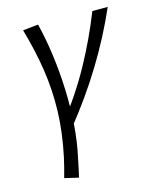

<svg xmlns="http://www.w3.org/2000/svg" viewBox="-102 -488 640 796"><g transform="rotate(-15 218.0 -89.5)"><path d="M163 32 134 3Q213 -97 270.5 -202Q328 -307 370 -414H436Q386 -299 318 -187.5Q250 -76 163 32ZM138 239 78 225Q84 203 89.5 182Q95 161 99 142Q121 39 123.5 -51.5Q126 -142 112.5 -230Q99 -318 72 -411L138 -418Q154 -354 164 -280.5Q174 -207 177 -131Q180 -55 175 18.5Q170 92 155 159Q151 181 146.5 200.5Q142 220 138 239Z"/></g></svg>

Font: Ysabeau Infant
Style: Italic
Weight: 400
Italic angle: -12°
Designer: Christian Thalmann (Catharsis Fonts)
Version: Version 2.001;gftools[0.9.30]; featfreeze: ss01,ss02,lnum